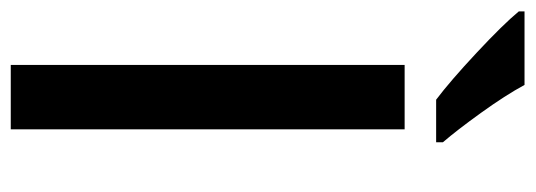

<svg xmlns="http://www.w3.org/2000/svg" viewBox="-334 -640 971 348"><g transform="rotate(90 151.0 -465.5)"><path d="M94.2 0V-713.9H210.9V0ZM157.2 -771Q123.5 -796.4 72 -844.5Q20.5 -892.6 -2.9 -920.9V-931.2H130.4Q148.9 -897 180.9 -852.5Q212.9 -808.1 234.4 -783.2V-771Z"/></g></svg>

Font: TypoPRO Open Sans
Style: Regular
Weight: 600
Foundry: Ascender Corporation
Version: Version 1.10